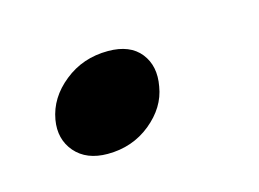

<svg xmlns="http://www.w3.org/2000/svg" viewBox="-34 -147 273 202"><g transform="rotate(-15 102.0 -46.0)"><path d="M64.5 7Q41.5 7 29.2 -7.2Q17 -21.5 20.5 -42Q24.5 -65 44.8 -81.2Q65 -97.5 92.5 -97.5Q116.5 -97.5 127.8 -83.2Q139 -69 135 -47.5Q131.5 -25.5 111.5 -9.2Q91.5 7 64.5 7Z"/></g></svg>

Font: Fraunces 9pt Light
Style: Italic
Weight: 300
Italic angle: -16°
Version: Version 1.000;[0bf87f6ff]